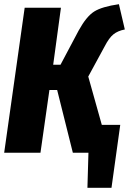

<svg xmlns="http://www.w3.org/2000/svg" viewBox="-21 -732 618 920"><path d="M401.9 -365.2 466.8 -133.8H555.2L513.2 168H397.9L402.8 0H328.1L252.9 -300.8H215.8L172.9 0H-1L97.2 -694.8H271L233.9 -421.9H269L356 -585.9Q393.1 -653.3 430.4 -676.8Q467.8 -700.2 548.8 -711.9L577.1 -590.8Q543.9 -584.5 522.7 -567.6Q501.5 -550.8 480 -508.8Z"/></svg>

Font: Fira Sans Compressed ExtraBold
Style: Italic
Weight: 800
Width: 3
Italic angle: -8°
Designer: Carrois Corporate & Edenspiekermann AG
Foundry: Carrois Corporate GbR & Edenspiekermann AG
Version: Version 4.203;PS 004.203;hotconv 1.0.88;makeotf.lib2.5.64775